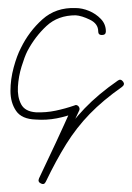

<svg xmlns="http://www.w3.org/2000/svg" viewBox="-20 -285 328 477"><path d="M243 -207Q243 -198 233 -198Q224 -198 224 -207Q224 -226 203.5 -236Q183 -246 168 -247Q124 -247 95.5 -220.5Q67 -194 48 -158Q41 -144 33.5 -119.5Q26 -95 24.5 -69.5Q23 -44 32.5 -26Q42 -8 69 -6Q94 -5 118 -10Q142 -15 165 -23Q170 -26 175 -21Q179 -16 177 -11Q156 34 135.5 78Q115 122 94 166Q90 175 82 171Q73 167 77 158Q102 104 129 62Q156 20 190 -15.5Q224 -51 273 -85Q273 -85 273 -85Q273 -85 273 -85Q280 -90 286 -82Q291 -75 283 -69Q236 -36 203 -2Q170 32 144.5 73Q119 114 94 166Q90 175 82 171Q73 167 77 158Q98 114 118.5 70Q139 26 159 -19Q162 -24 169 -16Q177 -8 171 -6Q147 4 121 9Q95 14 69 12Q34 11 20 -9.5Q6 -30 6 -59Q6 -88 14 -117.5Q22 -147 32 -166Q52 -207 85.5 -237Q119 -267 168 -265Q184 -265 201 -258Q218 -251 230.5 -238Q243 -225 243 -207Q243 -207 243 -207Q243 -207 243 -207Z"/></svg>

Font: FRB American Cursive Guidelines Arrows Extralight
Style: Italic
Weight: 200
Italic angle: -25°
Version: Version 2.0;Modular Font Editor K font №1